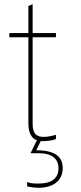

<svg xmlns="http://www.w3.org/2000/svg" viewBox="-20 -656 384 906"><path d="M276 137C276 87 244 53 151 53L172 10C195 10 223 9 244 0V-20C224 -14 203 -10 186 -10C149 -10 134 -29 134 -71V-480H244V-500H134V-636L114 -628V-500H24V-480H114V-74C114 -31 127 -4 154 6L124 67H162C225 67 256 93 256 138C256 187 221 210 164 210C142 210 125 210 108 203V223C123 228 148 230 163 230C229 230 276 198 276 137Z"/></svg>

Font: Perun Thin
Style: Regular
Weight: 100
Foundry: Copyright (c) Stefan Peev, Context Ltd, 2016
Version: Version 1.089